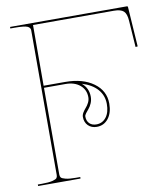

<svg xmlns="http://www.w3.org/2000/svg" viewBox="-84 -831 791 903"><g transform="rotate(-10 311.0 -380.0)"><path d="M310.5 -438Q341.8 -412.1 341.8 -370.6Q341.8 -354 335.2 -339.1Q328.6 -324.2 321 -315.7Q313.5 -307.1 306.9 -298.3Q300.3 -289.6 300.3 -283.2Q300.3 -262.2 312.5 -250Q324.7 -237.8 345.7 -237.8Q374.5 -237.8 392.3 -260.7Q410.2 -283.7 410.2 -324.2Q410.2 -364.7 384.3 -394.3Q358.4 -423.8 310.5 -438ZM132.3 -35.6Q132.3 -26.9 136.5 -21.5Q140.6 -16.1 158 -11.7Q175.3 -7.3 207.5 -7.3H227.5V0H24.9V-7.3H44.9Q77.1 -7.3 94.5 -11.7Q111.8 -16.1 116 -21.5Q120.1 -26.9 120.1 -35.6V-727.1Q120.1 -740.2 105.5 -746.3Q90.8 -752.4 44.9 -752.4H24.9V-759.8H582.5Q587.4 -759.8 587.4 -755.4L600.1 -565.4L589.8 -564.5L581.1 -691.4Q579.1 -724.6 565.4 -737.3Q551.8 -750 518.6 -750H132.8L132.3 -460H234.9Q318.8 -460 370.4 -422.6Q421.9 -385.3 421.9 -324.2Q421.9 -279.8 400.9 -252.9Q379.9 -226.1 345.7 -226.1Q320.3 -226.1 304.4 -241.9Q288.6 -257.8 288.6 -283.2Q288.6 -293.5 295.2 -304.2Q301.8 -314.9 309.3 -323.2Q316.9 -331.5 323.5 -344.2Q330.1 -356.9 330.1 -370.6Q330.1 -406.2 304 -428.2Q277.8 -450.2 234.9 -450.2H132.3Z"/></g></svg>

Font: ZnikomitNo24
Style: Thin
Weight: 300
Designer: gluk
Foundry: gluk
Version: Version 0.55